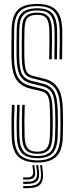

<svg xmlns="http://www.w3.org/2000/svg" viewBox="-20 -827 381 985"><path d="M172 -37.8Q131 -37.8 112.9 -57.6Q94.8 -77.5 93 -126.5Q91.8 -173.2 92.1 -211.6Q92.5 -250 94 -289H107Q105.5 -246.2 105.2 -210.5Q105 -174.8 106.2 -127Q107.8 -84.5 122.2 -66.6Q136.8 -48.8 172 -48.8Q205.5 -48.8 220 -66.5Q234.5 -84.2 236 -127.2Q236.8 -154.5 237.1 -174.1Q237.5 -193.8 237.2 -213.9Q237 -234 236.2 -263Q235.2 -300.8 230.1 -320.2Q225 -339.8 215 -347.9Q205 -356 189.5 -359.8L135 -372.8Q86.5 -384.5 63.5 -419.1Q40.5 -453.8 38.8 -531.2Q38 -561.8 38.5 -601.1Q39 -640.5 39.5 -676.5Q40.8 -743.8 70.2 -775.2Q99.8 -806.8 171.5 -806.8Q234.8 -806.8 265.8 -777.4Q296.8 -748 299.2 -675.8Q299.8 -653.2 299.6 -609.5Q299.5 -565.8 298.5 -522.5H285.2Q286.2 -566.8 286.5 -609.1Q286.8 -651.5 286 -675Q283.8 -741.2 256.4 -768.5Q229 -795.8 171.5 -795.8Q108.5 -795.8 81.2 -768.1Q54 -740.5 52.8 -675.8Q52.2 -635.8 51.8 -599.5Q51.2 -563.2 52 -531.5Q53.8 -458.5 74.1 -427.5Q94.5 -396.5 138.2 -385.8L192.8 -372.2Q211 -368 223.2 -358.2Q235.5 -348.5 242 -326.5Q248.5 -304.5 249.5 -263.2Q250.2 -235.8 250.5 -215.8Q250.8 -195.8 250.5 -175.5Q250.2 -155.2 249.2 -127Q247.5 -78.2 229.9 -58Q212.2 -37.8 172 -37.8ZM172 -15.5Q119.8 -15.5 94.1 -39.6Q68.5 -63.8 66.5 -125.8Q65.2 -169 65.6 -210.6Q66 -252.2 67.8 -289H81Q79.2 -253.2 78.8 -215.5Q78.2 -177.8 79.8 -125.8Q81.8 -71.2 103.2 -48.9Q124.8 -26.5 172 -26.5Q219 -26.5 239.9 -49.5Q260.8 -72.5 262.5 -126Q263.2 -152 263.6 -171.9Q264 -191.8 263.9 -212.9Q263.8 -234 262.8 -263.8Q261 -327.5 245.2 -352.4Q229.5 -377.2 195.8 -385.2L141.5 -398.8Q102 -408.2 84.4 -436Q66.8 -463.8 65.2 -532Q64.8 -549.5 64.9 -575.5Q65 -601.5 65.2 -628.5Q65.5 -655.5 65.8 -675.5Q66.8 -737.2 92.6 -760.9Q118.5 -784.5 171.5 -784.5Q223.8 -784.5 247.2 -759.5Q270.8 -734.5 272.8 -674.8Q273.5 -651.2 273.2 -609.1Q273 -567 272 -522.5H258.8Q259.8 -564.8 260 -607.4Q260.2 -650 259.5 -674.2Q257.8 -728.2 237.5 -750.9Q217.2 -773.5 171.5 -773.5Q123.5 -773.5 101.8 -751.9Q80 -730.2 79 -675.2Q78.5 -642.2 78.1 -601.4Q77.8 -560.5 78.5 -532.5Q80 -467.5 95.4 -443.5Q110.8 -419.5 144.8 -411.2L198.8 -398.2Q239 -388.5 256.6 -359.1Q274.2 -329.8 276 -264.2Q277.2 -225.8 277.2 -196.8Q277.2 -167.8 275.8 -125.8Q273.8 -66.8 249.8 -41.1Q225.8 -15.5 172 -15.5ZM172 6.8Q108 6.8 75.2 -22.1Q42.5 -51 40 -125Q37.2 -211.5 41.5 -289H54.8Q52.8 -249.5 52.2 -211.4Q51.8 -173.2 53.2 -125.2Q55.5 -58.2 84.2 -31.2Q113 -4.2 172 -4.2Q230.5 -4.2 258.6 -31.8Q286.8 -59.2 289 -125.2Q290.2 -162 290.4 -190.4Q290.5 -218.8 289.2 -264.8Q287.2 -336 266.5 -368.1Q245.8 -400.2 202 -411.2L148.2 -424.8Q129.5 -429.2 117.2 -438.8Q105 -448.2 98.8 -469.9Q92.5 -491.5 91.8 -532.8Q91 -558.5 91.5 -598.5Q92 -638.5 92.2 -674.8Q93 -724.5 111.8 -743.4Q130.5 -762.2 171.5 -762.2Q210.5 -762.2 227.5 -742.4Q244.5 -722.5 246.2 -673.8Q247 -650 246.8 -608.6Q246.5 -567.2 245.5 -522.5H232.2Q233.2 -568.2 233.5 -608.9Q233.8 -649.5 233 -673.2Q231.5 -717.8 217.2 -734.5Q203 -751.2 171.5 -751.2Q135.2 -751.2 120.8 -734.1Q106.2 -717 105.5 -674.2Q105 -632 104.6 -596.1Q104.2 -560.2 105 -533Q105.8 -496 110.5 -476.8Q115.2 -457.5 125.1 -449.2Q135 -441 151.5 -437L205 -423.8Q255.2 -411.8 277.9 -375.1Q300.5 -338.5 302.5 -265.2Q303.5 -228.5 303.6 -199.6Q303.8 -170.8 302.2 -124.8Q299.8 -51.8 267.8 -22.5Q235.8 6.8 172 6.8ZM185.8 20H195.8L199.8 55.8Q204.8 100 186.4 119.2Q168 138.5 120.2 138.5H99V127.5H120.2Q162 127.5 178 110.8Q194 94 189.8 55.8ZM146.2 20H155.8L159.8 52Q162.8 74.5 153.6 84.2Q144.5 94 120.2 94H99V83.2H120.2Q153.5 83.2 150 52ZM165.8 20H175.8L179.8 53.8Q184 87.2 170.1 101.8Q156.2 116.2 120.2 116.2H99V105.2H120.2Q150 105.2 161.5 93.2Q173 81.2 169.8 53.8Z"/></svg>

Font: Big Shoulders Inline Display
Style: Regular
Weight: 400
Designer: Patric King
Foundry: XO Type Co
Version: Version 1.000